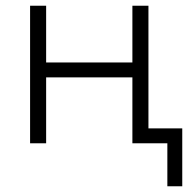

<svg xmlns="http://www.w3.org/2000/svg" viewBox="-20 -500 683 670"><path d="M564 150V0H458V-52H616V150ZM85 0V-480H141V-282H442V-480H498V0H442V-230H141V0Z"/></svg>

Font: Geologica Roman Thin
Style: Regular
Weight: 250
Designer: Sindre Bremnes, Frode Helland
Foundry: Monokrom Skriftforlag AS
Version: Version 1.010;gftools[0.9.28]